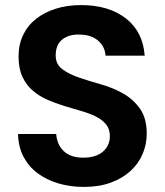

<svg xmlns="http://www.w3.org/2000/svg" viewBox="-20 -728 649 755"><path d="M557 -202Q557 -161 541 -123Q525 -85 493.5 -56Q462 -27 416 -10Q370 7 310 7Q256 7 209 -7Q162 -21 127 -47.5Q92 -74 72 -112.5Q52 -151 51 -201H201Q204 -159 231 -133.5Q258 -108 307 -108Q357 -108 384.5 -131.5Q412 -155 412 -193Q412 -221 396.5 -239.5Q381 -258 355.5 -270.5Q330 -283 298 -292Q266 -301 232 -311.5Q198 -322 166 -336Q134 -350 108.5 -372Q83 -394 68 -426.5Q53 -459 53 -506Q53 -553 71 -590.5Q89 -628 122 -654Q155 -680 200 -694Q245 -708 299 -708Q407 -708 474.5 -656Q542 -604 549 -509H395Q393 -544 366.5 -567.5Q340 -591 295 -592Q253 -594 226 -573.5Q199 -553 199 -510Q199 -475 225.5 -455.5Q252 -436 292 -422.5Q332 -409 378 -396Q424 -383 464 -360.5Q504 -338 530.5 -300.5Q557 -263 557 -202Z"/></svg>

Font: SVN-Poppins SemiBold
Style: Regular
Weight: 600
Designer: Ninad Kale (Devanagari), Jonny Pinhorn (Latin)
Foundry: Indian Type Foundry
Version: Version 3.002 2017